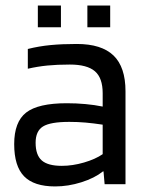

<svg xmlns="http://www.w3.org/2000/svg" viewBox="-20 -662 533 690"><path d="M178 8Q102 8 66.5 -28.5Q31 -65 31 -144Q31 -224 74 -257.5Q117 -291 220 -291Q254 -291 287 -288Q320 -285 349 -279V-327Q349 -382 321 -406Q293 -430 231 -430Q185 -430 150 -426.5Q115 -423 80 -415V-486Q120 -496 161.5 -500Q203 -504 256 -504Q345 -504 388 -462.5Q431 -421 431 -334V0H356L352 -46H350Q320 -22 272.5 -7Q225 8 178 8ZM229 -224Q161 -224 134.5 -207.5Q108 -191 108 -149Q108 -105 130 -85.5Q152 -66 202 -66Q241 -66 282 -78Q323 -90 349 -108V-214Q316 -219 287.5 -221.5Q259 -224 229 -224ZM376 -642V-564H294V-642ZM199 -642V-564H116V-642Z"/></svg>

Font: Blinker
Style: Regular
Weight: 400
Designer: Juergen Huber
Foundry: supertype
Version: Version 1.017;hotconv 1.0.117;makeotfexe 2.5.65602